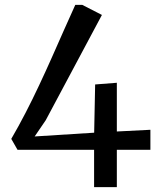

<svg xmlns="http://www.w3.org/2000/svg" viewBox="-20 -765 656 785"><path d="M364.7 0V-152.4H51.7L26.1 -197.2Q55.9 -248.3 84.4 -303.5Q113 -358.8 139.8 -416Q166.7 -473.2 192.1 -530.3Q217.4 -587.4 241.4 -641.7Q265.5 -696 287.8 -745.1H316.3L396.7 -703.9L167 -273.5L121.7 -207.1L365 -222.5L369 -419.7L457.7 -426.6V-227.4L594.9 -234.4V-152.4H457.7V0Z"/></svg>

Font: Merriweather 7pt Light
Style: Regular
Weight: 300
Designer: Eben Sorkin
Foundry: Eben Sorkin
Version: Version 2.200;gftools[0.9.31]